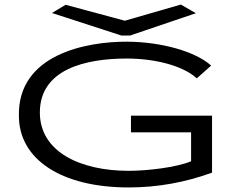

<svg xmlns="http://www.w3.org/2000/svg" viewBox="-20 -813 1040 843"><path d="M774 -793 528 -722 268 -792 208 -756 513 -657H551L840 -755ZM545 10C671 10 793 -12 911 -55V-305H555V-232H819V-105C755 -78 627 -63 545 -63C333 -63 155 -146 155 -319C155 -510 357 -556 537 -556C657 -556 782 -526 844 -469L907 -525C837 -588 687 -629 539 -630C357 -631 57 -573 63 -304C63 -115 247 10 545 10Z"/></svg>

Font: Inconsolata UltraExpanded
Style: Regular
Weight: 400
Width: 9
Monospace: yes
Designer: Raph Levien, Cyreal, Brenton Simpson
Foundry: Raph Levien, Cyreal, Google
Version: Version 3.100